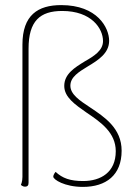

<svg xmlns="http://www.w3.org/2000/svg" viewBox="-20 -724 517 753"><path d="M68 -30C68 -11 62 1 62 1C62 1 68 8 78 8C89 8 92 2 92 -8V-533C92 -642 137 -681 224 -681C339 -681 384 -612 384 -563C384 -526 349 -504 312 -483C273 -459 232 -434 232 -387C232 -343 274 -314 320 -282C375 -245 434 -204 434 -131C434 -48 375 -14 306 -14C255 -14 225 -25 198 -50C198 -50 189 -40 189 -31C189 -20 233 9 305 9C396 9 457 -37 457 -133C457 -221 390 -265 333 -303C292 -330 256 -354 256 -388C256 -422 289 -442 325 -464C365 -488 408 -515 408 -564C408 -615 362 -704 220 -704C129 -704 68 -665 68 -549Z"/></svg>

Font: Yanone Kaffeesatz Extra Light
Style: Regular
Weight: 200
Designer: Yanone (Cyrillic: Daniel Pouzeot & Huerta Tipografica)
Foundry: Yanone
Version: Version 1.100;PS 001.100;hotconv 1.0.70;makeotf.lib2.5.58329